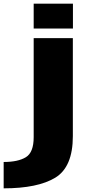

<svg xmlns="http://www.w3.org/2000/svg" viewBox="-100 -799 502 1049"><path d="M-80 230V86Q-1.5 86 41.2 60Q84 34 84 -49.5V-590.5H298V-55.5Q298 113.5 202 171.8Q106 230 -80 230ZM84 -779H298.5V-643H84Z"/></svg>

Font: Anybody ExtraExpanded ExtraBold
Style: Regular
Weight: 800
Width: 8
Designer: Tyler Finck
Foundry: Etcetera Type Company
Version: Version 1.010; ttfautohint (v1.8.3) -l 8 -r 50 -G 200 -x 14 